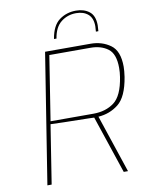

<svg xmlns="http://www.w3.org/2000/svg" viewBox="-99 -996 809 1065"><g transform="rotate(-10 305.5 -463.5)"><path d="M196 -732H452Q516 -732 563.5 -698Q611 -664 611 -575Q611 -553 606 -518Q588 -408 538.5 -369Q489 -330 425 -326L534 0H510L401 -325Q384 -325 373 -326Q192 -329 156 -331L104 0H80ZM401 -347Q470 -347 517.5 -382.5Q565 -418 581 -522Q585 -547 585 -573Q585 -652 546 -681Q507 -710 448 -710H216L159 -347ZM404 -927Q449 -927 479 -903.5Q509 -880 509 -826Q509 -817 507 -793H493Q495 -815 495 -823Q495 -869 469.5 -891Q444 -913 402 -913Q354 -913 317.5 -884.5Q281 -856 271 -793H257Q269 -867 309.5 -897Q350 -927 404 -927Z"/></g></svg>

Font: Exo Thin
Style: Italic
Weight: 250
Italic angle: -9°
Designer: Natanael Gama
Foundry: Natanael Gama
Version: Version 1.500; ttfautohint (v1.6)